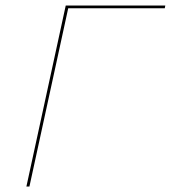

<svg xmlns="http://www.w3.org/2000/svg" viewBox="-20 -678 621 698"><path d="M579 -648H228L87 0H76L219 -658H581Z"/></svg>

Font: Ysabeau Hairline
Style: Italic
Weight: 100
Italic angle: -12°
Designer: Christian Thalmann (Catharsis Fonts)
Version: Version 0.003